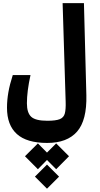

<svg xmlns="http://www.w3.org/2000/svg" viewBox="-20 -713 626 1205"><path d="M275.9 184.1Q147.9 184.1 85.9 128.2Q23.9 72.3 23.9 -36.6Q23.9 -84.5 32.5 -133.5Q41 -182.6 60.1 -241.7H171.4Q148.9 -139.6 148.9 -64.5Q148.9 -4.9 176 20Q203.1 44.9 276.9 44.9Q330.6 44.9 355.5 34.7Q380.4 24.4 387 -1.5Q393.6 -27.3 392.1 -73.7L373 -693.4H506.8L522 -116.2Q525.9 42 463.6 113Q401.4 184.1 275.9 184.1ZM332.5 187 413.1 267.6 332.5 349.1 274.9 291 217.8 349.1 136.7 267.6 217.8 187 274.9 244.6ZM274.9 319.8 350.6 395.5 274.9 471.2 199.2 395.5Z"/></svg>

Font: Cascadia Mono
Style: Bold
Weight: 700
Monospace: yes
Designer: Aaron Bell
Foundry: Saja Typeworks
Version: Version 2404.023; ttfautohint (v1.8.4)